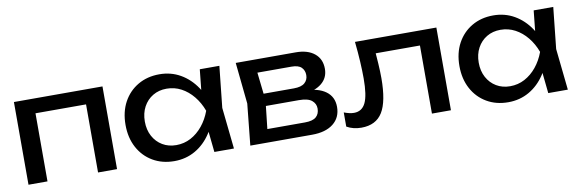

<svg xmlns="http://www.w3.org/2000/svg" viewBox="-46 -930 3908 1294"><g transform="rotate(-10 1908.0 -283.0)"><path d="M675 -566V0H545V-525L605 -466H139L199 -525V0H69V-566Z M1341 0 1319 -210 1345 -283 1319 -355 1341 -566H1475L1445 -283L1475 0ZM1381 -283Q1362 -194 1318 -127Q1274 -60 1209.5 -23Q1145 14 1066 14Q983 14 919 -23.5Q855 -61 819 -128Q783 -195 783 -283Q783 -372 819 -438.5Q855 -505 919 -542.5Q983 -580 1066 -580Q1145 -580 1209.5 -543Q1274 -506 1318.5 -439.5Q1363 -373 1381 -283ZM915 -283Q915 -226 938.5 -182.5Q962 -139 1003 -114.5Q1044 -90 1097 -90Q1151 -90 1197 -114.5Q1243 -139 1278.5 -182.5Q1314 -226 1335 -283Q1314 -340 1278.5 -383.5Q1243 -427 1197 -451.5Q1151 -476 1097 -476Q1044 -476 1003 -451.5Q962 -427 938.5 -383.5Q915 -340 915 -283Z M1587 0 1616 -283 1587 -566H1997Q2079 -566 2125.5 -528Q2172 -490 2172 -423Q2172 -361 2125.5 -323.5Q2079 -286 1996 -279L2006 -303Q2104 -301 2156 -263Q2208 -225 2208 -156Q2208 -83 2155.5 -41.5Q2103 0 2010 0ZM1713 -32 1663 -90H1977Q2030 -90 2053.5 -110.5Q2077 -131 2077 -168Q2077 -201 2050.5 -223Q2024 -245 1962 -245H1691V-329H1943Q1994 -329 2017.5 -349.5Q2041 -370 2041 -403Q2041 -435 2020.5 -455.5Q2000 -476 1952 -476H1664L1713 -533L1741 -283Z M2403 -566H2960V0H2830V-526L2890 -466H2468L2524 -512Q2529 -450 2532.5 -394.5Q2536 -339 2536 -295Q2536 -135 2491 -62Q2446 11 2346 11Q2319 11 2294 5Q2269 -1 2246 -14V-111Q2264 -104 2281.5 -100Q2299 -96 2314 -96Q2369 -96 2393.5 -147Q2418 -198 2418 -313Q2418 -363 2414.5 -427Q2411 -491 2403 -566Z M3626 0 3604 -210 3630 -283 3604 -355 3626 -566H3760L3730 -283L3760 0ZM3666 -283Q3647 -194 3603 -127Q3559 -60 3494.5 -23Q3430 14 3351 14Q3268 14 3204 -23.5Q3140 -61 3104 -128Q3068 -195 3068 -283Q3068 -372 3104 -438.5Q3140 -505 3204 -542.5Q3268 -580 3351 -580Q3430 -580 3494.5 -543Q3559 -506 3603.5 -439.5Q3648 -373 3666 -283ZM3200 -283Q3200 -226 3223.5 -182.5Q3247 -139 3288 -114.5Q3329 -90 3382 -90Q3436 -90 3482 -114.5Q3528 -139 3563.5 -182.5Q3599 -226 3620 -283Q3599 -340 3563.5 -383.5Q3528 -427 3482 -451.5Q3436 -476 3382 -476Q3329 -476 3288 -451.5Q3247 -427 3223.5 -383.5Q3200 -340 3200 -283Z"/></g></svg>

Font: Unbounded
Style: Regular
Weight: 400
Designer: Luke Prowse, Jean-Baptiste Morizot, Fátima Lázaro, Florian Runge
Foundry: NaN
Version: Version 1.701;gftools[0.9.28.dev5+ged2979d]